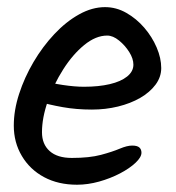

<svg xmlns="http://www.w3.org/2000/svg" viewBox="-20 -531 490 536"><path d="M273.2 -511.1Q304.7 -511.1 332.8 -495Q360.9 -479 382.8 -453.6Q404.7 -428.1 417.4 -398.4Q430.1 -368.7 430.1 -341Q430.1 -316 414.2 -294.6Q398.3 -273.3 371.4 -257.7Q344.4 -242.2 309.5 -233.6Q274.6 -225.1 236.6 -225.1Q193.2 -225.1 155 -231.9Q116.7 -238.7 84 -248.3L95 -306.9Q122 -298.7 155.3 -293.8Q188.6 -288.8 214.1 -288.8Q255.6 -288.8 286.5 -296.1Q317.3 -303.3 334.9 -317.4Q352.4 -331.5 352.4 -350.5Q352.4 -367.3 340.8 -385.7Q329.2 -404.2 312.3 -417.9Q295.4 -431.7 279.2 -431.7Q247.4 -431.7 215.2 -405.4Q183 -379.1 156.4 -337.2Q129.8 -295.4 113.5 -248.7Q97.2 -202 97.2 -161.9Q97.2 -128.4 118.6 -109.3Q139.9 -90.1 180.5 -90.1Q229.8 -90.1 261.9 -98.7Q294 -107.3 314.4 -116Q334.9 -124.6 348.9 -124.6Q362.8 -124.6 368.9 -119.4Q374.9 -114.1 374.9 -104.7Q374.9 -92.2 358.4 -76.6Q341.9 -61 315.2 -47Q288.4 -33 256.8 -24.1Q225.2 -15.3 195 -15.3Q142.6 -15.3 103 -36.5Q63.4 -57.8 41 -95.6Q18.5 -133.3 18.5 -180.3Q18.5 -223.3 33.4 -269Q48.2 -314.7 73.6 -357.9Q99 -401 131.8 -435.9Q164.5 -470.7 200.9 -490.9Q237.2 -511.1 273.2 -511.1Z"/></svg>

Font: Kalam Variable Light
Style: Regular
Weight: 300
Designer: Lipi Raval, Jonny Pinhorn
Foundry: Indian Type Foundry
Version: Version 3.000